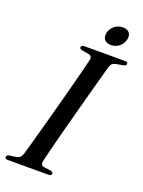

<svg xmlns="http://www.w3.org/2000/svg" viewBox="-160 -936 754 1010"><g transform="rotate(20 217.0 -431.0)"><path d="M193 -59.5Q187 -33.5 208 -30L248 -24Q261 -21 261 -12Q261 0 243 0H16Q0.5 0 0.5 -11Q0 -21.5 15 -24.5L54.5 -30Q77 -33.5 86 -61Q93.5 -87 106 -132Q118.5 -177 134 -233.5Q149.5 -290 165.8 -350.2Q182 -410.5 197 -467.2Q212 -524 223.8 -569.8Q235.5 -615.5 241.5 -642Q246 -665 225.5 -669L186 -675.5Q172.5 -679 172.5 -688Q172.5 -700 193.5 -700H418.5Q433.5 -700 433.5 -690Q433.5 -679.5 417.5 -676L375 -668Q364 -665.5 357.8 -659.8Q351.5 -654 347 -641Q339.5 -613.5 326.5 -566.5Q313.5 -519.5 297.8 -461.5Q282 -403.5 265.8 -342.2Q249.5 -281 234.5 -224.8Q219.5 -168.5 208.8 -125Q198 -81.5 193 -59.5ZM318.5 -753.5Q293 -753.5 281.5 -768.8Q270 -784 276 -808Q282.5 -832 302 -847.2Q321.5 -862.5 347.5 -862.5Q373.5 -862.5 384.8 -847.2Q396 -832 389.5 -808Q383.5 -784 364 -768.8Q344.5 -753.5 318.5 -753.5Z"/></g></svg>

Font: Fraunces 72pt
Style: Italic
Weight: 400
Italic angle: -16°
Version: Version 1.000;[b76b70a41]